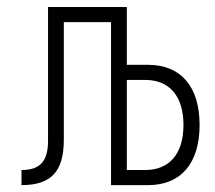

<svg xmlns="http://www.w3.org/2000/svg" viewBox="-20 -538 626 558"><path d="M42.5 0C128.9 0 165.5 -39.6 165.5 -132.3V-473.6H302.7V0H410.6C505.9 0 560.1 -63.5 560.1 -174.8C560.1 -286.1 505.9 -349.6 410.6 -349.6H348.6V-517.6H119.6V-128.9C119.6 -69.3 96.7 -43.9 42.5 -43.9ZM348.6 -43.9V-305.7H401.9C472.7 -305.7 513.2 -258.3 513.2 -174.8C513.2 -91.3 472.7 -43.9 401.9 -43.9Z"/></svg>

Font: Cascadia Mono PL ExtraLight
Style: Regular
Weight: 200
Monospace: yes
Designer: Aaron Bell
Foundry: Saja Typeworks
Version: Version 2404.023